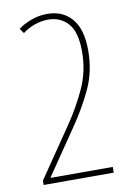

<svg xmlns="http://www.w3.org/2000/svg" viewBox="-83 -776 560 828"><g transform="rotate(-10 197.0 -362.0)"><path d="M347 0H40V-19L187 -234Q238 -309 270.5 -381.5Q303 -454 303 -538Q303 -624 269.5 -661.5Q236 -699 183 -699Q151 -699 121.5 -688Q92 -677 70 -660L55 -681Q79 -699 112.5 -711.5Q146 -724 183 -724Q251 -724 290.5 -677.5Q330 -631 330 -539Q330 -447 294.5 -371Q259 -295 207 -220L75 -27V-25H347Z"/></g></svg>

Font: Noto Sans Lao UI ExtCond Thin
Style: Regular
Weight: 100
Width: 2
Designer: Monotype Design Team
Foundry: Monotype Imaging Inc.
Version: Version 2.000; ttfautohint (v1.8.4.7-5d5b)